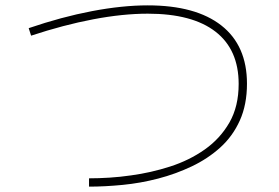

<svg xmlns="http://www.w3.org/2000/svg" viewBox="-20 -696 1040 716"><path d="M312 0V-31Q348 -31 388 -33.5Q428 -36 469 -42Q543 -52 614.5 -75Q686 -98 743.5 -138.5Q801 -179 835.5 -239Q870 -299 870 -383Q870 -511 783.5 -578Q697 -645 531 -645Q438 -645 327.5 -624Q217 -603 96 -563L87 -591Q210 -633 323 -654.5Q436 -676 531 -676Q710 -676 805.5 -601Q901 -526 901 -384Q901 -306 874.5 -247Q848 -188 801.5 -146Q755 -104 695 -75.5Q635 -47 569.5 -30Q504 -13 437.5 -6.5Q371 0 312 0Z"/></svg>

Font: Murecho Thin ExtraLight
Style: Regular
Weight: 250
Version: Version 1.010